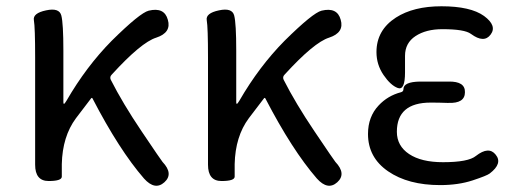

<svg xmlns="http://www.w3.org/2000/svg" viewBox="-20 -577 1643 612"><path d="M504 4Q474 31 439 -8Q360 -99 275 -263Q273 -267 270 -263L222 -200Q179 -142 177 -54Q177 -28 177 -14Q177 0 135 0Q92 0 92 -52V-394Q92 -490 88 -512.5Q84 -535 127 -544Q169 -553 175.5 -527.5Q182 -502 182 -416V-251Q182 -246 184 -246Q186 -246 192 -256Q255 -365 336 -447Q426 -536 454 -543Q504 -555 515 -514Q527 -473 478 -457Q430 -442 336 -339Q329 -332 333 -323Q371 -248 431 -159Q495 -64 498 -61Q534 -23 504 4Z M1055 4Q1025 31 990 -8Q911 -99 826 -263Q824 -267 821 -263L773 -200Q730 -142 728 -54Q728 -28 728 -14Q728 0 686 0Q643 0 643 -52V-394Q643 -490 639 -512.5Q635 -535 678 -544Q720 -553 726.5 -527.5Q733 -502 733 -416V-251Q733 -246 735 -246Q737 -246 743 -256Q806 -365 887 -447Q977 -536 1005 -543Q1055 -555 1066 -514Q1078 -473 1029 -457Q981 -442 887 -339Q880 -332 884 -323Q922 -248 982 -159Q1046 -64 1049 -61Q1085 -23 1055 4Z M1383 13Q1281 13 1217 -31Q1153 -75 1153 -150Q1153 -205 1187 -241Q1216 -272 1258 -283Q1266 -285 1266 -293Q1266 -316 1318 -317H1410Q1463 -318 1462 -283Q1462 -247 1409 -249H1405Q1379 -250 1353 -250Q1245 -250 1245 -157Q1245 -112 1284 -86Q1323 -60 1392 -60Q1473 -60 1497 -80Q1538 -112 1560 -84Q1583 -56 1541 -24Q1532 -17 1486.5 -2Q1441 13 1383 13ZM1271 -346Q1271 -288 1248 -296.5Q1225 -305 1202.5 -338Q1180 -371 1180 -411Q1180 -481 1242 -521Q1298 -557 1387 -557Q1480 -557 1523 -526Q1565 -495 1544 -467Q1523 -438 1481 -469Q1461 -484 1390 -484Q1338 -484 1304.5 -462Q1271 -440 1271 -399Z"/></svg>

Font: Resource Han Rounded HK
Style: Regular
Weight: 400
Designer: Cyano Hao (round all glyphs); Ryoko NISHIZUKA  (kana, bopomofo & ideographs); Paul D. Hunt (Latin, Greek & Cyrillic); Sa
Foundry: Cyano Hao
Version: 0.990